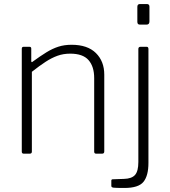

<svg xmlns="http://www.w3.org/2000/svg" viewBox="-20 -762 844 952"><path d="M98 0Q88 0 88 -10V-520Q88 -530 97 -530H126Q135 -530 135 -521V-460Q135 -455 137 -454Q139 -453 143 -457Q180 -484 210 -502.5Q240 -521 269.5 -530.5Q299 -540 335 -540Q414 -540 455.5 -499Q497 -458 497 -392V-11Q497 0 486 0H457Q452 0 449.5 -2.5Q447 -5 447 -10V-375Q447 -432 419 -464Q391 -496 328 -496Q294 -496 265 -485.5Q236 -475 206 -455.5Q176 -436 138 -406V-10Q138 0 127 0H98ZM716 46Q716 109 691.5 139.5Q667 170 597 170Q553 170 542.5 168.5Q532 167 532 160V134Q532 131 533.5 129Q535 127 539 127L595 125Q633 124 649.5 105.5Q666 87 666 41V-519Q666 -530 677 -530H707Q716 -530 716 -519V46ZM721 -656Q721 -640 707 -640H673Q661 -640 661 -654V-728Q661 -742 674 -742H708Q721 -742 721 -729Z"/></svg>

Font: Libre Franklin Thin ExtraLight
Style: Regular
Weight: 250
Version: Version 3.000